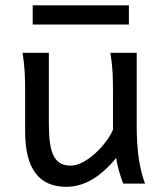

<svg xmlns="http://www.w3.org/2000/svg" viewBox="-20 -699 619 731"><path d="M231.9 12.2Q75.7 12.2 75.7 -197.8V-341.8Q75.7 -365.2 75.4 -384.3Q75.2 -403.3 74.2 -421.1Q73.2 -439 71.3 -457.5Q69.3 -476.1 65.9 -498H166V-227.1Q166 -185.5 170.2 -155.5Q174.3 -125.5 184.1 -106.2Q193.8 -86.9 209.7 -77.6Q225.6 -68.4 249 -68.4Q270.5 -68.4 294.9 -81.3Q319.3 -94.2 341.6 -114.3Q363.8 -134.3 382.1 -158.4Q400.4 -182.6 410.2 -205.1V-341.8Q410.2 -365.7 409.9 -385Q409.7 -404.3 408.7 -421.9Q407.7 -439.5 405.8 -457.5Q403.8 -475.6 400.4 -498H500.5V-219.7Q500.5 -148.4 508.5 -95Q516.6 -41.5 532.2 0H449.2Q445.8 -8.3 441.9 -19.5Q438 -30.8 434.3 -43.5Q430.7 -56.2 427.5 -70.1Q424.3 -84 422.4 -97.7Q377.9 -43.5 330.8 -15.6Q283.7 12.2 231.9 12.2ZM104.5 -678.7H470.7V-605.5H104.5Z"/></svg>

Font: Andika Basic
Style: Regular
Weight: 400
Designer: Annie Olsen & Victor Gaultney
Foundry: SIL International
Version: Version 1.000